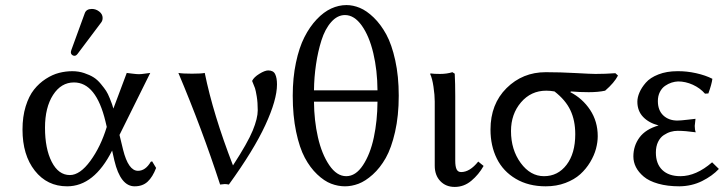

<svg xmlns="http://www.w3.org/2000/svg" viewBox="-20 -718 2828 750"><path d="M568.8 -85.9 574.2 -87.9 589.8 -62Q576.2 -26.4 556.6 -8.3Q537.1 9.8 505.9 9.8Q450.7 9.8 426.8 -90.8L418 -129.9Q347.7 9.8 242.2 9.8Q164.1 9.8 116 -51.3Q67.9 -112.3 67.9 -211.9Q67.9 -262.2 80.3 -302.5Q92.8 -342.8 112.8 -367.9Q132.8 -393.1 158.9 -409.9Q185.1 -426.8 210.7 -433.3Q236.3 -439.9 262.2 -439.9Q287.1 -439.9 308.8 -432.6Q330.6 -425.3 345.5 -416Q360.4 -406.7 374 -390.1Q387.7 -373.5 394.5 -363Q401.4 -352.5 408.9 -333.7Q416.5 -314.9 417.7 -310.8Q418.9 -306.6 422.9 -293.9L475.1 -433.1Q479 -432.6 496.6 -430.4Q514.2 -428.2 522.9 -428.2Q531.7 -428.2 548.3 -430.7Q564.9 -433.1 566.9 -433.1L446.8 -190.9L460.9 -132.8Q481.4 -50.8 519 -50.8Q548.3 -50.8 568.8 -85.9ZM252.9 -34.2Q292.5 -34.2 333 -89.6Q373.5 -145 397 -222.2L392.1 -243.2Q355.5 -396 269 -396Q218.8 -396 187.3 -347.2Q155.8 -298.3 155.8 -219.2Q155.8 -137.2 182.1 -85.7Q208.5 -34.2 252.9 -34.2ZM338.9 -683.1Q354.5 -683.1 367.7 -672.9Q380.9 -662.6 380.9 -647.9Q380.9 -637.2 375 -629.9L283.2 -507.8Q277.3 -500 271 -500Q265.1 -500 261 -503.9Q256.8 -507.8 256.8 -513.2Q256.8 -517.1 258.8 -522.9L311 -666Q316.9 -683.1 338.9 -683.1Z M779.8 -433.1Q812.5 -272 890.1 -71.8Q947.8 -160.6 967.3 -208.3Q986.8 -255.9 986.8 -287.1Q986.8 -317.9 982.9 -341.3Q979 -364.7 976.1 -373.5Q973.1 -382.3 964.8 -401.9Q971.7 -416.5 993.2 -429.7Q1014.6 -442.9 1027.8 -442.9Q1047.9 -442.9 1054.9 -428.2Q1062 -413.6 1062 -388.2Q1062 -328.1 1016.6 -229.7Q971.2 -131.3 874 2.9Q864.7 1 857.9 1L839.8 2.9Q769.5 -213.4 676.8 -433.1Q692.9 -430.2 730 -430.2Q766.6 -430.2 779.8 -433.1Z M1454.6 -365.2Q1454.1 -443.4 1438.2 -510.3Q1422.4 -577.1 1393.1 -618.2Q1363.8 -659.2 1327.6 -659.2Q1297.9 -659.2 1273.7 -631.8Q1249.5 -604.5 1235.6 -560.3Q1221.7 -516.1 1214.4 -466.1Q1207 -416 1206.5 -365.2ZM1454.6 -320.8H1206.5Q1207 -247.6 1221.9 -181.9Q1236.8 -116.2 1266.1 -73Q1295.4 -29.8 1332.5 -29.8Q1369.6 -29.8 1397.9 -72.8Q1426.3 -115.7 1440.2 -180.9Q1454.1 -246.1 1454.6 -320.8ZM1123.5 -344.2Q1123.5 -414.1 1136 -473.1Q1148.4 -532.2 1169.2 -573Q1189.9 -613.8 1217.3 -642.6Q1244.6 -671.4 1273.9 -684.8Q1303.2 -698.2 1333.5 -698.2Q1358.9 -698.2 1385.5 -687.3Q1412.1 -676.3 1439.7 -649.7Q1467.3 -623 1488.8 -583.7Q1510.3 -544.4 1523.9 -482.4Q1537.6 -420.4 1537.6 -344.2Q1537.6 -265.6 1523.2 -202.6Q1508.8 -139.6 1486.8 -100.8Q1464.8 -62 1436 -36.1Q1407.2 -10.3 1380.4 -0.2Q1353.5 9.8 1327.6 9.8Q1300.3 9.8 1273.4 -0.5Q1246.6 -10.7 1219 -36.9Q1191.4 -63 1170.7 -101.8Q1149.9 -140.6 1136.7 -203.4Q1123.5 -266.1 1123.5 -344.2Z M1747.1 -436 1756.3 -430.2Q1758.3 -392.1 1758.3 -342.8V-90.8Q1758.3 -67.9 1763.4 -56.9Q1768.6 -45.9 1781.2 -45.9Q1815.4 -45.9 1848.1 -86.9L1869.1 -69.8Q1850.1 -36.1 1821.3 -12Q1792.5 12.2 1756.3 12.2Q1721.7 12.2 1700 -10.5Q1678.2 -33.2 1678.2 -70.8V-321.8Q1678.2 -346.2 1673.3 -379.2Q1668.5 -412.1 1660.2 -429.2L1662.1 -431.2Q1673.8 -429.2 1699.2 -429.2Q1725.6 -429.2 1747.1 -436Z M2343.8 -363.8Q2317.4 -357.9 2279.8 -357.9Q2243.7 -357.9 2210 -360.8L2208 -357.9Q2255.4 -333.5 2285.2 -288.6Q2314.9 -243.7 2314.9 -186Q2314.9 -162.6 2308.1 -137Q2301.3 -111.3 2285.4 -84.7Q2269.5 -58.1 2246.6 -37.4Q2223.6 -16.6 2188.7 -3.4Q2153.8 9.8 2111.8 9.8Q2044.4 9.8 1994.9 -19.5Q1945.3 -48.8 1920.7 -98.6Q1896 -148.4 1896 -211.9Q1896 -311.5 1958.7 -373.8Q2021.5 -436 2111.8 -436Q2168.5 -436 2229 -432.6Q2289.6 -429.2 2306.2 -429.2Q2345.2 -429.2 2383.8 -432.1L2394 -422.9Q2379.9 -395 2343.8 -363.8ZM2113.8 -363.8Q2054.2 -363.8 2015.1 -318.1Q1976.1 -272.5 1976.1 -206.1Q1976.1 -133.3 2013.9 -81.5Q2051.8 -29.8 2105 -29.8Q2159.2 -29.8 2193.1 -74.2Q2227.1 -118.7 2227.1 -193.8Q2227.1 -247.6 2208 -287.6Q2189 -327.6 2146 -360.8Q2129.4 -363.8 2113.8 -363.8Z M2628.9 -399.9Q2616.2 -399.4 2603.3 -395.3Q2590.3 -391.1 2577.9 -382.6Q2565.4 -374 2557.6 -358.6Q2549.8 -343.3 2549.8 -323.2Q2549.8 -287.1 2571 -267.1Q2592.3 -247.1 2626 -247.1Q2638.7 -247.1 2667.2 -250.5Q2695.8 -253.9 2696.8 -253.9Q2693.8 -230.5 2693.8 -226.1Q2693.8 -211.4 2697.8 -201.2Q2656.7 -207 2627 -207Q2613.3 -207 2599.9 -203.1Q2586.4 -199.2 2572.8 -190.2Q2559.1 -181.2 2550.5 -163.6Q2542 -146 2542 -122.1Q2542 -78.1 2567.1 -54Q2592.3 -29.8 2637.7 -29.8Q2699.2 -29.8 2761.7 -84L2788.1 -58.1Q2762.7 -30.8 2722.4 -10.7Q2682.1 9.3 2633.8 9.8Q2586.9 9.8 2551 -0.5Q2515.1 -10.7 2494.6 -28.1Q2474.1 -45.4 2464.1 -65.2Q2454.1 -85 2454.1 -106.9Q2454.1 -148.4 2478 -180.9Q2502 -213.4 2552.7 -228Q2514.6 -237.8 2492.2 -261.2Q2469.7 -284.7 2469.7 -320.8Q2469.7 -337.4 2477.8 -356.4Q2485.8 -375.5 2502.7 -395Q2519.5 -414.6 2551.8 -427.2Q2584 -439.9 2626 -439.9Q2662.1 -440.4 2699.2 -432.1Q2736.3 -423.8 2762.7 -410.2Q2760.3 -389.6 2747.1 -353L2733.9 -352.1Q2714.8 -374 2686.3 -387Q2657.7 -399.9 2628.9 -399.9Z"/></svg>

Font: Linear Smooth
Style: Regular
Weight: 400
Designer: Philipp H. Poll, Flanker
Foundry: Philipp H. Poll, reworked by Flanker
Version: Version 1.061 | FøM Fix